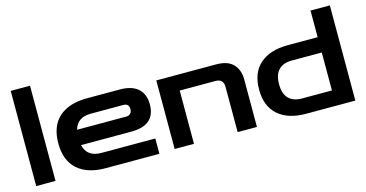

<svg xmlns="http://www.w3.org/2000/svg" viewBox="-75 -1052 2657 1393"><g transform="rotate(-15 1253.5 -355.0)"><path d="M55 0V-715H200V0Z M574 5Q440 5 365 -61.5Q290 -128 290 -257Q290 -387 365 -453.5Q440 -520 574 -520H824Q912 -520 958.5 -478.5Q1005 -437 1005 -360Q1005 -203 824 -203H446Q467 -110 574 -110H979V5ZM574 -405Q471 -405 447 -318H817Q837 -318 848.5 -330Q860 -342 860 -363Q860 -405 817 -405Z M1095 0V-515H1544Q1632 -515 1672.5 -471.5Q1713 -428 1713 -357V0H1568V-340Q1568 -400 1508 -400H1240V0Z M2452 0V-715H2307V0ZM2427 0V-115H2082Q2017 -115 1982.5 -150.5Q1948 -186 1948 -257Q1948 -329 1982.5 -364.5Q2017 -400 2082 -400H2417V-515H2082Q1948 -515 1873 -449Q1798 -383 1798 -257Q1798 -132 1873 -66Q1948 0 2082 0Z"/></g></svg>

Font: Zen Dots
Style: Regular
Weight: 400
Designer: Yoshimichi Ohira
Foundry: A-1 Corp ZenFonts
Version: Version 1.000; ttfautohint (v1.8.3)